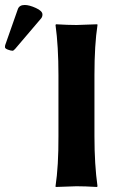

<svg xmlns="http://www.w3.org/2000/svg" viewBox="-58 -745 454 768"><path d="M41 -725.1Q59.1 -725.1 85.4 -713.1Q111.8 -701.2 111.8 -687Q111.8 -678.2 106.9 -671.9L2.9 -549.8Q-3.9 -542 -7.8 -542Q-14.6 -542 -26.4 -546.4Q-38.1 -550.8 -38.1 -556.2Q-38.1 -562 -37.1 -564.9L13.2 -708Q19 -725.1 41 -725.1ZM175.8 -444.8Q175.8 -560.1 164.1 -645L166 -647.9Q213.9 -645 248 -645L331.1 -647.9L332 -645Q319.8 -565.9 319.8 -444.8V-200.2Q319.8 -86.4 332 0L330.1 2.9Q282.2 0 248 0L165 2.9L164.1 0Q176.3 -81.1 175.8 -200.2Z"/></svg>

Font: Linux Biolinum O
Style: Bold
Weight: 700
Designer: Philipp H. Poll
Foundry: Philipp H. Poll
Version: Version 1.3.2